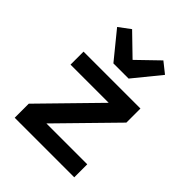

<svg xmlns="http://www.w3.org/2000/svg" viewBox="-219 -913 1038 1038"><g transform="rotate(45 300.0 -394.0)"><path d="M527.7 0V-99.4H215.2L517.8 -408.4V-516H82.7V-416.5H374.6L72.4 -107.6V0ZM116.8 -738.6 241.8 -585.2H358L483 -738.6L421.5 -787.6L301.8 -671.9L182.5 -787.6Z"/></g></svg>

Font: Margiela Mono SemiBold
Style: Regular
Weight: 600
Designer: Mike Abbink, Paul van der Laan, Pieter van Rosmalen
Foundry: Bold Monday
Version: Version 2.003 2021